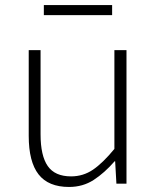

<svg xmlns="http://www.w3.org/2000/svg" viewBox="-20 -729 623 762"><path d="M254 13Q172 13 133 -37Q94 -87 94 -190V-530H141V-196Q141 -111 169.5 -70Q198 -29 262 -29Q310 -29 349 -55.5Q388 -82 434 -138V-530H482V0H442L437 -89H435Q395 -43 352 -15Q309 13 254 13ZM154 -669V-709H425V-669Z"/></svg>

Font: Noto Sans KR ExtraLight
Style: Regular
Weight: 250
Designer: Ryoko NISHIZUKA  (kana, bopomofo & ideographs); Paul D. Hunt (Latin, Greek & Cyrillic); Sandoll Communications , Soo-you
Foundry: Adobe
Version: Version 2.004-H2;hotconv 1.0.118;makeotfexe 2.5.65603